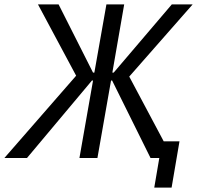

<svg xmlns="http://www.w3.org/2000/svg" viewBox="-55 -720 898 875"><path d="M-35 0H68L364 -353H369L307 0H389L451 -353H456L631 0H671L648 135H727L763 -76H691L534 -371L823 -700H728L463 -389H457L511 -700H430L375 -389H369L212 -700H118L292 -375Z"/></svg>

Font: Fixel Text 20240404
Style: Italic
Weight: 400
Width: 4
Italic angle: -10°
Designer: AlfaBravo + MacPaw
Foundry: Kyrylo Tkachov, Marchela Mozhyna, Serhii Makarenko, Maria Weinstein, Zakhar Kryvoshyya
Version: Version 1.211;Glyphs 3.2 (3225)